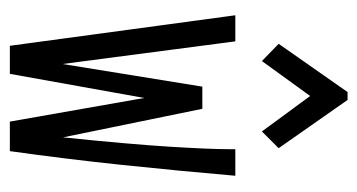

<svg xmlns="http://www.w3.org/2000/svg" viewBox="-188 -537 726 390"><g transform="rotate(90 175.0 -342.0)"><path d="M73 1 11 -457H64L110 -106L156 -390H201L259 -107Q273 -243 278 -324Q283 -405 283 -442V-457H337Q327 -341 315 -227Q303 -113 287 1H227L179 -272L130 1ZM104 -511 69 -545 167 -685H183L281 -545L247 -511L175 -609Z"/></g></svg>

Font: Inconsolata ExtraCondensed
Style: Regular
Weight: 400
Width: 2
Monospace: yes
Designer: Raph Levien, Cyreal, Brenton Simpson
Foundry: Raph Levien, Cyreal, Google
Version: Version 3.001; ttfautohint (v1.8.2.53-6de2)